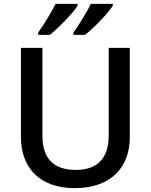

<svg xmlns="http://www.w3.org/2000/svg" viewBox="-20 -961 779 991"><path d="M562 -931V-941H449C427 -896 387 -831 359 -793V-781H419C465 -817 541 -896 562 -931ZM380 -931V-941H267C244 -896 205 -831 177 -793V-781H237C283 -817 359 -896 380 -931ZM650 -252V-714H541V-261C541 -152 490 -84 371 -84C256 -84 199 -143 199 -260V-714H88V-254C88 -95 185 10 366 10C559 10 650 -104 650 -252Z"/></svg>

Font: Noto Sans Balinese Medium
Style: Regular
Weight: 500
Designer: Aditya Bayu, David Williams
Foundry: David Williams
Version: Version 2.005